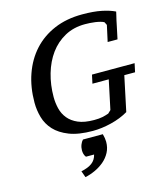

<svg xmlns="http://www.w3.org/2000/svg" viewBox="-140 -818 1044 1205"><g transform="rotate(-15 382.0 -216.0)"><path d="M617 -48 665 -275H735L747 -331H470L458 -275H564L524 -86L505 -68C491.7 -63.3 478 -59.5 464 -56.5C450 -53.5 432 -52 410 -52C368 -52 333.5 -57.8 306.5 -69.5C279.5 -81.2 258.2 -96.7 242.5 -116C226.8 -135.3 216 -157.3 210 -182C204 -206.7 201 -231.7 201 -257C201 -309.7 207.8 -359.7 221.5 -407C235.2 -454.3 255 -495.8 281 -531.5C307 -567.2 339.2 -595.5 377.5 -616.5C415.8 -637.5 459.7 -648 509 -648C518.3 -648 529 -647.7 541 -647C553 -646.3 564.7 -645.2 576 -643.5C587.3 -641.8 598 -639.7 608 -637C618 -634.3 625.7 -631.3 631 -628L641 -608L618 -503H682L700 -588C702 -598.7 704.2 -609.2 706.5 -619.5C708.8 -629.8 711 -639 713 -647C715 -655 716.5 -661.5 717.5 -666.5L719 -674C695.7 -685.3 667 -694.5 633 -701.5C599 -708.5 557.3 -712 508 -712C440 -712 379.3 -700.7 326 -678C272.7 -655.3 227.5 -623.7 190.5 -583C153.5 -542.3 125.2 -494 105.5 -438C85.8 -382 76 -320.7 76 -254C76 -221.3 80.5 -189.2 89.5 -157.5C98.5 -125.8 114.5 -97.5 137.5 -72.5C160.5 -47.5 192 -27.2 232 -11.5C272 4.2 323 12 385 12C423 12 463 6.8 505 -3.5C547 -13.8 584.3 -28.7 617 -48ZM249 238 264 280C286 275.3 307.8 268 329.5 258C351.2 248 370.8 235.5 388.5 220.5C406.2 205.5 420.3 187.8 431 167.5C441.7 147.2 447 124.3 447 99C447 84.3 444.3 67.3 439 48H310C303.3 54.7 297.7 63.8 293 75.5C288.3 87.2 286 99.7 286 113C286 120.3 287 127.8 289 135.5C291 143.2 294.7 150.3 300 157H353C347.7 179.7 336.5 197.3 319.5 210C302.5 222.7 279 232 249 238Z"/></g></svg>

Font: PT Serif Caption
Style: Italic
Weight: 400
Italic angle: -12°
Designer: A.Korolkova, O.Umpeleva, V.Yefimov
Foundry: ParaType Ltd
Version: Version 1.000W OFL